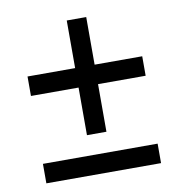

<svg xmlns="http://www.w3.org/2000/svg" viewBox="-69 -587 656 699"><g transform="rotate(-10 259.0 -237.5)"><path d="M47 -275V-347H223V-523H295V-347H471V-275H295V-99H223V-275ZM47 48V-24H471V48Z"/></g></svg>

Font: Imprima
Style: Regular
Weight: 400
Version: Version 1.001